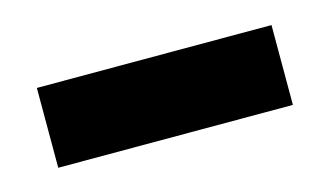

<svg xmlns="http://www.w3.org/2000/svg" viewBox="-32 -772 394 230"><g transform="rotate(-15 165.5 -656.5)"><path d="M20 -607V-706H311V-607Z"/></g></svg>

Font: Bricolage Grotesque 28pt
Style: Bold
Weight: 700
Designer: Mathieu Triay
Foundry: Atelier Triay
Version: Version 1.000;gftools[0.9.30]